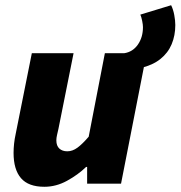

<svg xmlns="http://www.w3.org/2000/svg" viewBox="-20 -704 692 736"><path d="M518 -443 456 -500Q489 -505 508.5 -533Q528 -561 528 -600Q528 -609 525 -624Q522 -639 518 -648L636 -684Q644 -668 648 -646.5Q652 -625 652 -608Q652 -568 638 -534.5Q624 -501 594.5 -477.5Q565 -454 518 -443ZM150 12Q89 12 60.5 -21Q32 -54 32 -118Q32 -135 34 -153.5Q36 -172 40 -190L102 -500H262L204 -210Q201 -197 198.5 -186Q196 -175 196 -166Q196 -145 207.5 -134.5Q219 -124 238 -124Q258 -124 277 -138Q296 -152 320 -180L382 -500H542L444 0H314V-64H310Q279 -34 237 -11Q195 12 150 12Z"/></svg>

Font: Source Sans 3 Black
Style: Italic
Weight: 900
Italic angle: -11°
Designer: Paul D. Hunt
Foundry: Adobe
Version: Version 3.052;hotconv 1.1.0;makeotfexe 2.6.0